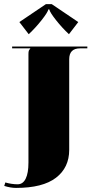

<svg xmlns="http://www.w3.org/2000/svg" viewBox="-41 -679 450 926"><path d="M208.5 -659.1 336.5 -572.6 291.5 -514Q258.7 -544.6 229.2 -581.9Q199.7 -619.3 196.7 -633.7H192.3Q189.2 -619.3 159.7 -581.9Q130.2 -544.6 97.5 -514L52.4 -572.6L180.5 -659.1ZM17.5 -454.5H380.2V-445.8H345.3Q292.8 -445.8 292.8 -393.4V43.7Q292.8 129.4 229 178.3Q165.2 227.3 36.3 227.3Q10.1 227.3 -20.5 217.7L-15.3 201Q15.3 209.8 44.1 209.8Q69.5 209.8 82.8 182.9Q96.2 156 96.2 104.9V-417.8Q96.2 -429.2 97.9 -434Q99.7 -438.8 104.9 -444.1V-445.8H17.5Z"/></svg>

Font: Wabroye
Style: Medium
Weight: 500
Designer: gluk
Foundry: gluk
Version: Version 0.14